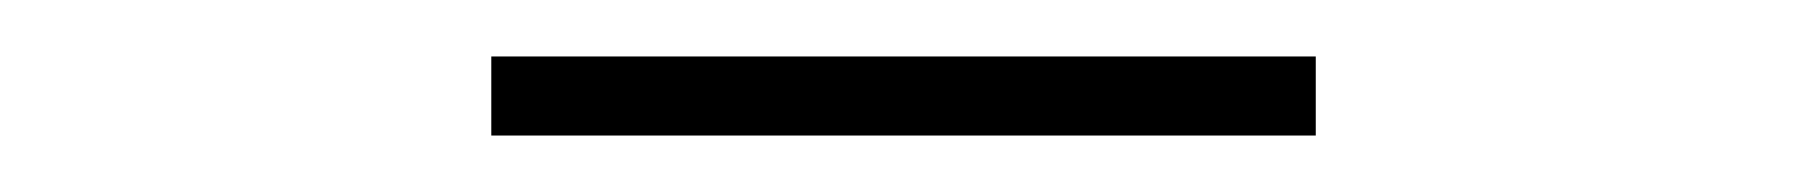

<svg xmlns="http://www.w3.org/2000/svg" viewBox="-20 -698 640 68"><path d="M154 -650V-678Q187 -678 223.8 -678Q260.5 -678 300 -678Q340 -678 376.5 -678Q413 -678 446 -678V-650Q413 -650 376.5 -650Q340 -650 300 -650Q260.5 -650 223.8 -650Q187 -650 154 -650Z"/></svg>

Font: Commissioner Thin
Style: Regular
Weight: 100
Designer: Kostas Bartsokas
Foundry: Kostas Bartsokas
Version: Version 1.001;gftools[0.9.23]